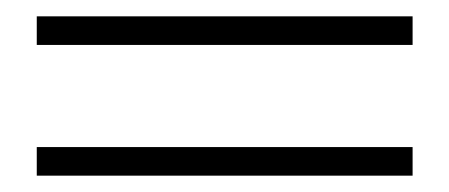

<svg xmlns="http://www.w3.org/2000/svg" viewBox="-20 -437 550 235"><path d="M25 -417H485V-382H25ZM25 -257H485V-222H25Z"/></svg>

Font: Brygada 1918
Style: Bold
Weight: 700
Designer: Mateusz Machalski | Borys Kosmynka | Przemek Hoffer
Foundry: NIEPODLEGLA 2018
Version: Version 3.006